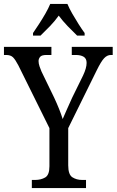

<svg xmlns="http://www.w3.org/2000/svg" viewBox="-24 -951 590 971"><path d="M137 0V-41H154Q183 -41 204.5 -53.5Q226 -66 226 -110V-303L69 -620Q54 -649 42 -661Q30 -673 7 -673H-4V-714H236V-673H211Q187 -673 179 -663.5Q171 -654 171 -642Q171 -630 176 -615Q181 -600 186 -589L250 -457Q264 -427 275 -399.5Q286 -372 293 -349Q301 -369 314 -397Q327 -425 341 -457L396 -569Q414 -607 414 -633Q414 -655 399 -664Q384 -673 359 -673H339V-714H546V-673H537Q518 -673 502.5 -656.5Q487 -640 465 -595L321 -303V-115Q321 -68 342 -54.5Q363 -41 391 -41H411V0ZM143 -784Q156 -803 173 -829Q190 -855 205.5 -882Q221 -909 230 -931H317Q326 -909 341.5 -882Q357 -855 373.5 -829Q390 -803 404 -784V-771H366Q343 -793 318 -819Q293 -845 273 -872Q254 -845 229 -819Q204 -793 181 -771H143Z"/></svg>

Font: Noto Serif Tamil Condensed
Style: Regular
Weight: 400
Width: 3
Designer: Indian Type Foundry, Tom Grace, and the Monotype Design Team
Foundry: Monotype Imaging Inc.
Version: Version 2.004; ttfautohint (v1.8.4.7-5d5b)